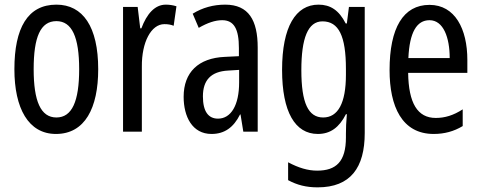

<svg xmlns="http://www.w3.org/2000/svg" viewBox="-20 -567 2073 827"><path d="M403 -269C403 -452 337 -547 223 -547C99 -547 42 -446 42 -269C42 -101 102 10 221 10C346 10 403 -102 403 -269ZM125 -269C125 -407 154 -476 223 -476C290 -476 321 -407 321 -269C321 -130 290 -61 223 -61C155 -61 125 -132 125 -269Z M694 -547C647 -547 612 -507 589 -445H584L573 -537H510V0H591V-280C590 -385 631 -463 688 -463C703 -463 716 -461 728 -456L740 -540C724 -545 709 -547 694 -547Z M950 -547C899 -547 852 -534 810 -508L836 -447C874 -469 907 -480 937 -480C988 -480 1009 -442 1009 -360V-325L948 -322C835 -317 771 -256 771 -150C771 -65 808 10 891 10C947 10 986 -18 1014 -74H1016L1028 0H1090V-362C1090 -480 1051 -547 950 -547ZM962 -263 1010 -266V-212C1010 -114 975 -56 919 -56C878 -56 854 -86 854 -152C854 -222 889 -259 962 -263Z M1352 -547C1254 -547 1195 -452 1195 -266C1195 -85 1251 10 1349 10C1403 10 1441 -18 1470 -75H1474C1471 -43 1470 -13 1470 9V25C1470 129 1428 168 1346 168C1306 168 1266 156 1221 132V209C1260 230 1299 240 1348 240C1490 240 1551 155 1551 6V-537H1483L1474 -466H1469C1440 -523 1403 -547 1352 -547ZM1369 -475C1439 -475 1470 -412 1470 -270V-245C1470 -123 1436 -61 1372 -61C1308 -61 1278 -123 1278 -265C1278 -402 1306 -475 1369 -475Z M1830 -546C1717 -546 1658 -447 1658 -265C1658 -109 1711 10 1848 10C1894 10 1935 -1 1973 -24V-96C1933 -70 1896 -59 1857 -59C1778 -59 1740 -123 1738 -253H1993V-309C1993 -442 1940 -546 1830 -546ZM1830 -480C1890 -480 1917 -405 1917 -317H1739C1744 -428 1775 -480 1830 -480Z"/></svg>

Font: Noto Sans Lao Looped ExtraCondensed
Style: Regular
Weight: 400
Width: 2
Designer: Mark Frömberg, Ben Mitchell
Foundry: The Fontpad Ltd
Version: Version 1.002